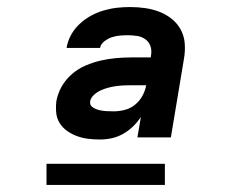

<svg xmlns="http://www.w3.org/2000/svg" viewBox="-20 -713 640 545"><path d="M264 -317Q247 -317 230.5 -319Q214 -321 199 -326.5Q184 -332 171 -341Q158 -350 149.5 -363.5Q141 -377 139.5 -393.5Q138 -410 140 -426Q144 -448 155.5 -468Q167 -488 184.5 -503Q202 -518 223 -527Q244 -536 265.5 -541Q287 -546 309 -548Q331 -550 352 -550H408L409 -558Q411 -572 406.5 -583.5Q402 -595 392 -602Q382 -609 369 -611Q356 -613 343 -613Q331 -613 320 -612Q309 -611 298 -607.5Q287 -604 276.5 -596Q266 -588 264 -577H169Q172 -596 181.5 -613.5Q191 -631 206 -645Q221 -659 238.5 -668.5Q256 -678 275 -683.5Q294 -689 312.5 -691Q331 -693 349 -693Q371 -693 392 -690Q413 -687 432.5 -679.5Q452 -672 468 -659Q484 -646 493.5 -628Q503 -610 504.5 -588.5Q506 -567 502 -545L465 -323H370L380 -381Q370 -366 357 -353.5Q344 -341 328.5 -332.5Q313 -324 296.5 -320.5Q280 -317 264 -317ZM303 -397Q318 -397 334 -401Q350 -405 363 -415.5Q376 -426 384 -440.5Q392 -455 395 -471H352Q341 -471 330.5 -470.5Q320 -470 309 -468.5Q298 -467 287 -464Q276 -461 266 -456.5Q256 -452 247 -444Q238 -436 236 -426Q234 -415 242.5 -409Q251 -403 261.5 -400.5Q272 -398 282 -397.5Q292 -397 303 -397ZM448 -188H112V-248H448Z"/></svg>

Font: Iosevka Aile Extrabold Oblique
Style: Regular
Weight: 800
Italic angle: -9°
Designer: Belleve Invis
Foundry: Belleve Invis
Version: Version 31.1.0; ttfautohint (v1.8.4)